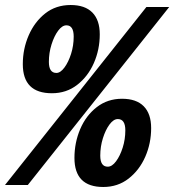

<svg xmlns="http://www.w3.org/2000/svg" viewBox="-29 -738 695 766"><path d="M178 -366Q62 -366 62 -482Q62 -543 85.5 -597Q109 -651 151.5 -684.5Q194 -718 253 -718Q310 -718 339.5 -688Q369 -658 369 -601Q369 -540 345.5 -486.5Q322 -433 279 -399.5Q236 -366 178 -366ZM-9 0 555 -710H646L82 0ZM196 -447Q212 -447 228 -468.5Q244 -490 254.5 -523Q265 -556 265 -592Q265 -637 236 -637Q219 -637 203 -615.5Q187 -594 176.5 -560.5Q166 -527 166 -491Q166 -447 196 -447ZM383 8Q268 8 268 -108Q268 -169 291 -223Q314 -277 357 -310.5Q400 -344 458 -344Q515 -344 544.5 -314Q574 -284 574 -227Q574 -166 550.5 -112.5Q527 -59 484 -25.5Q441 8 383 8ZM401 -73Q418 -73 434 -94.5Q450 -116 460.5 -149Q471 -182 471 -218Q471 -263 441 -263Q424 -263 408 -241.5Q392 -220 381.5 -186.5Q371 -153 371 -117Q371 -73 401 -73Z"/></svg>

Font: Geist Mono ExtraBold
Style: Italic
Weight: 800
Italic angle: -12°
Monospace: yes
Designer: Basement.studio, Andrés Briganti, Mateo Zaragoza
Foundry: Basement.studio, Vercel, Andrés Briganti, Guido Ferreyra, Mateo Zaragoza
Version: Version 1.500; ttfautohint (v1.8.4.7-5d5b)